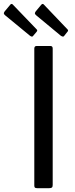

<svg xmlns="http://www.w3.org/2000/svg" viewBox="-82 -982 392 1002"><path d="M181 -742Q193 -742 193 -729V-17Q193 -7 189 -3.5Q185 0 175 0H112Q103 0 100 -3Q97 -6 97 -14V-728Q97 -742 109 -742ZM-28 -958Q-21 -965 -15 -958L109 -829Q116 -823 108 -815L92 -796Q89 -791 85 -791Q81 -791 75 -795L-55 -902Q-62 -908 -62 -912Q-62 -916 -58 -922ZM134 -958Q141 -965 147 -958L270 -829Q277 -823 269 -815L254 -796Q251 -791 247 -791Q243 -791 236 -795L107 -902Q100 -908 100 -912Q100 -916 104 -922Z"/></svg>

Font: Libre Franklin Thin
Style: Regular
Weight: 400
Version: Version 3.000